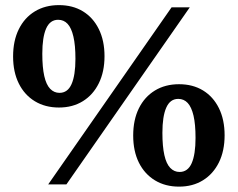

<svg xmlns="http://www.w3.org/2000/svg" viewBox="-20 -704 908 733"><path d="M164 0 635 -676H704.5L233.5 0ZM207 -349.5Q238.5 -349.5 253.2 -383Q268 -416.5 268 -479.5Q268 -531.5 260.2 -564.5Q252.5 -597.5 238 -613Q223.5 -628.5 202 -628.5Q171 -628.5 156.2 -595.2Q141.5 -562 141.5 -499Q141.5 -447 149 -413.8Q156.5 -380.5 171.5 -365Q186.5 -349.5 207 -349.5ZM205 -293.5Q152.5 -293.5 113 -317.5Q73.5 -341.5 51.8 -385.2Q30 -429 30 -488.5Q30 -548.5 51.8 -592.5Q73.5 -636.5 113 -660.5Q152.5 -684.5 205 -684.5Q257.5 -684.5 296.5 -660.8Q335.5 -637 357.2 -593Q379 -549 379 -489.5Q379 -430 357.2 -386Q335.5 -342 296.5 -317.8Q257.5 -293.5 205 -293.5ZM665.5 -47.5Q697 -47.5 711.8 -81Q726.5 -114.5 726.5 -177.5Q726.5 -229.5 718.8 -262.5Q711 -295.5 696.5 -311Q682 -326.5 660.5 -326.5Q629.5 -326.5 614.8 -293.2Q600 -260 600 -197Q600 -145 607.5 -111.8Q615 -78.5 630 -63Q645 -47.5 665.5 -47.5ZM663.5 8.5Q611 8.5 571.5 -15.5Q532 -39.5 510.2 -83.2Q488.5 -127 488.5 -186.5Q488.5 -246.5 510.2 -290.5Q532 -334.5 571.5 -358.5Q611 -382.5 663.5 -382.5Q716 -382.5 755 -358.8Q794 -335 815.8 -291Q837.5 -247 837.5 -187.5Q837.5 -128 815.8 -84Q794 -40 755 -15.8Q716 8.5 663.5 8.5Z"/></svg>

Font: Newsreader 16pt 16pt
Style: Bold
Weight: 700
Version: Version 1.003